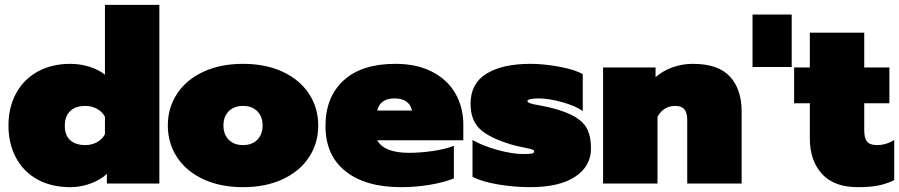

<svg xmlns="http://www.w3.org/2000/svg" viewBox="-20 -759 3718 794"><path d="M15 -240Q15 -315 46.5 -373Q78 -431 136 -463Q194 -495 271 -495Q313 -495 351.5 -482.5Q390 -470 414 -450V-739H639V0H422V-40Q395 -15 354.5 0Q314 15 271 15Q193 15 135.5 -16.5Q78 -48 46.5 -106Q15 -164 15 -240ZM414 -204V-276Q403 -297 381 -309Q359 -321 333 -321Q293 -321 270.5 -300Q248 -279 248 -239Q248 -199 270.5 -179Q293 -159 333 -159Q359 -159 381 -171Q403 -183 414 -204Z M674 -240Q674 -313 712 -371Q750 -429 820.5 -462Q891 -495 985 -495Q1079 -495 1149.5 -462Q1220 -429 1258 -371Q1296 -313 1296 -240Q1296 -167 1258 -109Q1220 -51 1149.5 -18Q1079 15 985 15Q891 15 820.5 -18Q750 -51 712 -109Q674 -167 674 -240ZM1066 -240Q1066 -277 1044 -299Q1022 -321 985 -321Q948 -321 926 -299Q904 -277 904 -240Q904 -203 926 -181Q948 -159 985 -159Q1022 -159 1044 -181Q1066 -203 1066 -240Z M1326 -238Q1326 -357 1400.5 -426Q1475 -495 1615 -495Q1704 -495 1767.5 -462Q1831 -429 1863.5 -372Q1896 -315 1896 -244V-179H1540Q1569 -127 1671 -127Q1718 -127 1769.5 -134.5Q1821 -142 1857 -156V-21Q1817 -5 1758.5 5Q1700 15 1639 15Q1491 15 1408.5 -51Q1326 -117 1326 -238ZM1684 -302Q1672 -352 1611 -352Q1552 -352 1540 -302Z M1934 -28V-180Q1976 -156 2037 -139Q2098 -122 2146 -122Q2169 -122 2179 -124Q2189 -126 2189 -133Q2189 -138 2180 -141Q2171 -144 2156 -147Q2120 -154 2092 -162Q2001 -190 1963.5 -226.5Q1926 -263 1926 -330Q1926 -414 1992 -454.5Q2058 -495 2174 -495Q2228 -495 2293.5 -483Q2359 -471 2390 -452V-300Q2360 -321 2305 -336.5Q2250 -352 2207 -352Q2187 -352 2174 -349Q2161 -346 2161 -341Q2161 -336 2172 -332Q2183 -328 2207 -324Q2254 -315 2260 -313Q2326 -296 2361.5 -273.5Q2397 -251 2410.5 -221Q2424 -191 2424 -145Q2424 -72 2359 -28.5Q2294 15 2172 15Q2109 15 2041.5 4Q1974 -7 1934 -28Z M2474 -480H2691V-440Q2721 -466 2761 -480.5Q2801 -495 2845 -495Q2950 -495 2998.5 -442.5Q3047 -390 3047 -297V0H2822V-264Q2822 -292 2810.5 -306.5Q2799 -321 2773 -321Q2724 -321 2699 -276V0H2474Z M3092 -699H3254V-482H3092Z M3329 -187V-332H3264V-480H3329V-624H3554V-480H3658V-332H3554V-220Q3554 -187 3566 -173Q3578 -159 3607 -159Q3644 -159 3678 -180V-14Q3647 1 3613 8Q3579 15 3527 15Q3429 15 3379 -40Q3329 -95 3329 -187Z"/></svg>

Font: Prompt Black
Style: Regular
Weight: 900
Designer: Katatrad Team
Foundry: CadsonDemak
Version: Version 1.000